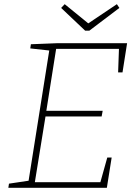

<svg xmlns="http://www.w3.org/2000/svg" viewBox="-20 -900 655 920"><path d="M494 -145H515L492 0H20L23 -20L117 -34L216 -658L125 -668L128 -688L254 -693H589L567 -553H546L550 -666H249L202 -369H472L467 -342H198L147 -27H461ZM540 -880 552 -862 408 -753H388L273 -862L290 -880L403 -788Z"/></svg>

Font: Bitter ExtraLight
Style: Italic
Weight: 200
Italic angle: -9°
Designer: Sol Matas, and Bitter project Authors
Foundry: Sol Matas
Version: Version 2.001